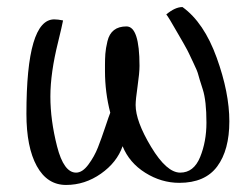

<svg xmlns="http://www.w3.org/2000/svg" viewBox="-20 -531 712 545"><path d="M328 -116Q312 -70 266.5 -38Q221 -6 167.5 -6Q114 -6 84.5 -59.5Q55 -113 55 -208Q55 -476 134 -476Q144 -476 159 -473Q156 -457 145 -412Q123 -324 123 -257Q123 -190 142 -115.5Q161 -41 196 -41Q214 -41 231 -64Q248 -87 258 -112.5Q268 -138 279 -171Q290 -204 293 -211Q278 -269 278 -329Q278 -332 278 -347.5Q278 -363 279 -378Q280 -393 285 -414Q295 -456 339 -456Q376 -456 376 -344Q376 -324 370.5 -286Q365 -248 365 -233Q365 -187 409 -114Q453 -41 491.5 -41Q530 -41 548 -85Q566 -129 566 -183Q566 -245 555.5 -277.5Q545 -310 542.5 -320Q540 -330 529.5 -351.5Q519 -373 516.5 -379Q514 -385 501 -408Q488 -431 486 -434Q457 -485 452 -490Q477 -511 498 -511Q559 -467 595 -367.5Q631 -268 631 -186.5Q631 -105 596.5 -58.5Q562 -12 489 -12Q438 -12 392.5 -40.5Q347 -69 328 -116Z"/></svg>

Font: Handlee
Style: Regular
Weight: 400
Designer: Joe Prince
Foundry: Joe Prince
Version: Version 1.001